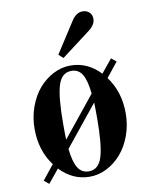

<svg xmlns="http://www.w3.org/2000/svg" viewBox="-82 -773 668 847"><g transform="rotate(-10 252.0 -350.0)"><path d="M48 -6 100 -71Q48 -141 48 -237Q48 -290 65 -336.5Q82 -383 110 -415.5Q138 -448 175 -467Q212 -486 252 -486Q328 -486 385 -426L434 -486L456 -468L404 -403Q456 -333 456 -237Q456 -184 439 -137.5Q422 -91 394 -58.5Q366 -26 329 -7Q292 12 252 12Q176 12 119 -48L70 12ZM180 -125Q186 -67 203 -39.5Q220 -12 252 -12Q296 -12 312 -65Q328 -118 328 -237Q328 -286 327 -307ZM176 -237Q176 -188 177 -167L323 -348Q317 -407 300.5 -434.5Q284 -462 252 -462Q208 -462 192 -409.5Q176 -357 176 -237ZM208 -542 297 -680Q318 -712 346 -712Q364 -712 376 -701Q388 -690 388 -672Q388 -646 360 -624L228 -524Z"/></g></svg>

Font: Old Standard TT
Style: Bold
Weight: 700
Designer: Alexey Kryukov <alexios@thessalonica.org.ru>
Version: Version 2.2